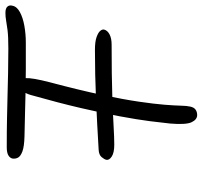

<svg xmlns="http://www.w3.org/2000/svg" viewBox="-40 -712 764 725"><g transform="rotate(-90 342.5 -349.0)"><path d="M159 -300Q129 -300 114.5 -309.5Q100 -319 102 -330Q104 -338 112.5 -348Q121 -358 140 -359Q239 -365 331.5 -369Q424 -373 517 -373Q548 -373 565 -367Q582 -361 588.5 -353.5Q595 -346 594 -339Q591 -326 576 -318Q561 -310 537 -310Q418 -310 344.5 -307.5Q271 -305 228.5 -302.5Q186 -300 159 -300ZM271 13Q254 13 244 -8Q234 -29 239 -89Q242 -119 248 -166Q254 -213 266 -277.5Q278 -342 297.5 -426Q317 -510 347 -616Q353 -636 363 -648Q373 -660 385 -660Q409 -660 410.5 -635Q412 -610 395 -544Q365 -431 347.5 -348Q330 -265 321.5 -206.5Q313 -148 310 -110Q307 -72 306.5 -49Q306 -26 303 -13Q300 1 291.5 7Q283 13 271 13ZM545 -634Q488 -634 443 -634Q398 -634 358.5 -635Q319 -636 279 -637Q239 -638 191 -639Q152 -640 133.5 -647Q115 -654 110 -664Q105 -674 107 -685Q109 -694 119 -700Q129 -706 150 -706Q212 -706 259 -705Q306 -704 347 -703Q388 -702 429.5 -701Q471 -700 521 -700Q568 -700 591.5 -703Q615 -706 628.5 -708.5Q642 -711 657 -711Q674 -711 680.5 -703.5Q687 -696 684 -685Q681 -668 660 -656.5Q639 -645 608 -639.5Q577 -634 545 -634Z"/></g></svg>

Font: Shantell Sans Light
Style: Italic
Weight: 300
Italic angle: -11°
Designer: Stephen Nixon, Anya Danilova, Shantell Martin
Foundry: Arrow Type
Version: Version 1.008;[ac192a2d6]